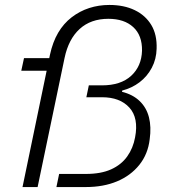

<svg xmlns="http://www.w3.org/2000/svg" viewBox="-20 -756 683 776"><path d="M71 0 182 -535Q193 -586 215 -623.5Q237 -661 269.5 -686Q302 -711 340.5 -723.5Q379 -736 422 -736Q481 -736 524.5 -715Q568 -694 591.5 -655Q615 -616 613 -559Q612 -517 593.5 -482Q575 -447 544 -423.5Q513 -400 474 -390L473 -385Q517 -374 544.5 -347.5Q572 -321 582 -282Q592 -243 585 -193Q578 -133 543 -89.5Q508 -46 453 -23Q398 0 327 0H208L219 -53H327Q388 -53 429 -71.5Q470 -90 494 -123.5Q518 -157 526 -201Q541 -279 503 -321Q465 -363 392 -363H329L339 -411H392Q468 -411 510 -449.5Q552 -488 554 -551Q555 -613 518.5 -646.5Q482 -680 418 -680Q347 -680 302 -639Q257 -598 241 -522L132 0ZM66 -470 77 -521H189L177 -470Z"/></svg>

Font: Mona Sans ExtraLight Light
Style: Italic
Weight: 300
Italic angle: -11.6951°
Version: Version 2.000